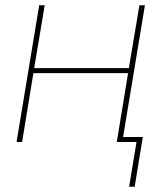

<svg xmlns="http://www.w3.org/2000/svg" viewBox="-20 -540 640 730"><path d="M471 170 499 0H424L467 -262H107L64 0H43L129 -520H150L110 -281H470L510 -520H531L448 -19H523L492 170Z"/></svg>

Font: Iosevka Thin Extended Oblique
Style: Regular
Weight: 100
Width: 7
Italic angle: -9°
Monospace: yes
Designer: Belleve Invis
Foundry: Belleve Invis
Version: Version 32.5.0; ttfautohint (v1.8.4)